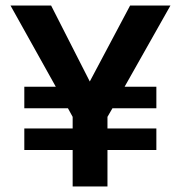

<svg xmlns="http://www.w3.org/2000/svg" viewBox="-20 -675 656 695"><path d="M546 -132H369V0H243V-132H68V-210H243V-252L226 -283H68V-361H182L18 -655H165L305 -380L451 -655H597L431 -361H546V-283H387L369 -252V-210H546Z"/></svg>

Font: Hind Vadodara SemiBold
Style: Regular
Weight: 600
Designer: Hitesh Malaviya
Foundry: Indian Type Foundry
Version: Version 1.001;PS 1.0;hotconv 1.0.86;makeotf.lib2.5.63406; tt